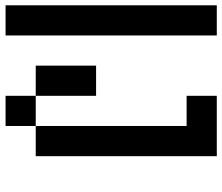

<svg xmlns="http://www.w3.org/2000/svg" viewBox="-76 -742 818 707"><g transform="rotate(90 333.5 -389.0)"><path d="M444.4 0H333.3V-111.1H444.4ZM555.6 -777.8V-111.1H444.4V-666.7H333.3V-777.8ZM333.3 -111.1H222.2V-333.3H333.3ZM111.1 0H0V-777.8H111.1Z"/></g></svg>

Font: Pixeloid Mono
Style: Regular
Weight: 400
Monospace: yes
Designer: GGBotNet
Foundry: GGBotNet
Version: 0.5